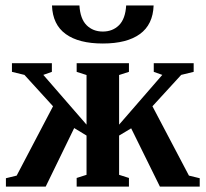

<svg xmlns="http://www.w3.org/2000/svg" viewBox="-20 -694 765 714"><path d="M467.8 -216.8 422.9 -189.9V-43.9L459.5 -32.2V0H265.1V-32.2L301.8 -43.9V-189.9L255.9 -217.8L149.9 0H2V-31.2L42 -41L177.2 -298.8L70.8 -415.5L24.4 -426.8V-459H172.9V-426.8L141.1 -415.5L301.8 -230.5V-415L265.1 -426.8V-459H459.5V-426.8L422.9 -415V-230.5L583.5 -415.5L551.8 -426.8V-459H700.2V-426.8L653.8 -415.5L546.9 -298.8L682.6 -41L722.7 -31.2V0H574.7ZM362.3 -532.2Q272.9 -532.2 224.4 -567.4Q175.8 -602.5 173.3 -673.8H275.4Q278.3 -624 302 -600.3Q325.7 -576.7 362.3 -576.7Q398.9 -576.7 422.6 -600.3Q446.3 -624 449.2 -673.8H551.3Q548.8 -602.5 500.2 -567.4Q451.7 -532.2 362.3 -532.2Z"/></svg>

Font: Tinos
Style: Bold
Weight: 700
Designer: Steve Matteson
Foundry: Monotype Imaging Inc.
Version: Version 1.23